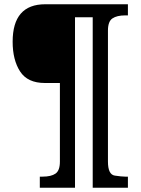

<svg xmlns="http://www.w3.org/2000/svg" viewBox="-20 -780 667 911"><path d="M40 -582Q40 -759.8 194.8 -759.8H586.9V-707H574.2Q534.7 -707 513.4 -692.6Q492.2 -678.2 492.2 -634.8V-13.2Q492.2 48.3 524.7 53.2Q557.1 58.1 574.2 58.1H586.9V110.8H419.9V-698.2H335.9V110.8H168.9V58.1H182.1Q222.7 58.1 243.4 43.7Q264.2 29.3 264.2 -13.2V-386.2H192.9Q110.8 -386.2 75.4 -440.9Q40 -495.6 40 -582Z"/></svg>

Font: DroidSerif-Bold
Style: Bold
Weight: 700
Foundry: Ascender Corporation
Version: Version 1.00 build 112